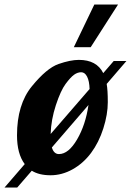

<svg xmlns="http://www.w3.org/2000/svg" viewBox="-88 -770 580 850"><path d="M172.9 -87.9Q215.3 -87.9 253.2 -152.6Q291 -217.3 303.7 -305.2L141.6 -117.2Q150.4 -87.9 172.9 -87.9ZM238.8 -561 329.6 -750H434.6L313.5 -561ZM136.2 -176.8 308.6 -376Q307.6 -411.1 297.6 -430.7Q287.6 -450.2 271.5 -450.2Q255.4 -450.2 239.7 -439Q224.1 -427.7 202.4 -398.4Q180.7 -369.1 159.4 -304.7Q138.2 -240.2 136.2 -176.8ZM52.7 -14.2 -11.7 60.1H-67.9L21.5 -43.5Q-12.7 -88.9 -12.7 -170.9Q-12.7 -307.6 53 -387.9Q118.7 -468.3 171.1 -486.6Q223.6 -504.9 261.2 -504.9Q339.8 -504.9 369.1 -446.3L415.5 -500H471.7L384.3 -398.4Q389.2 -371.1 389.2 -317.4Q389.2 -263.7 369.4 -201.4Q349.6 -139.2 315.2 -93Q280.8 -46.9 233.6 -20.5Q186.5 5.9 135.7 5.9Q85 5.9 52.7 -14.2Z"/></svg>

Font: Lobster-Regular
Style: Regular
Weight: 400
Designer: Pablo Impallari
Foundry: Pablo Impallari
Version: Version 1.007; ttfautohint (v1.1) -l 8 -r 50 -G 50 -x 14 -D 